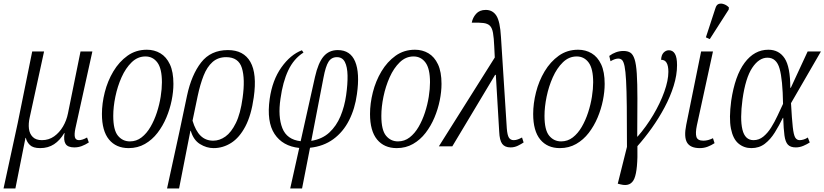

<svg xmlns="http://www.w3.org/2000/svg" viewBox="-53 -827 4659 1085"><path d="M-33 238 47 -131 129 -536H196L115 -164Q107 -129 110.5 -100Q114 -71 132 -53Q150 -35 184 -35Q223 -35 253 -56.5Q283 -78 303 -112Q323 -146 331 -186L402 -536H469L373 -101Q366 -67 370.5 -51Q375 -35 394 -35Q402 -35 413.5 -38.5Q425 -42 439 -50L449 -22Q429 -9 409 -1.5Q389 6 367 6Q330 6 317.5 -14Q305 -34 312 -75H310Q286 -34 252.5 -12Q219 10 174 10Q134 10 116 -7.5Q98 -25 93 -48H91L34 238Z M674 10Q603 10 563 -38.5Q523 -87 523 -183Q523 -242 539 -305.5Q555 -369 587.5 -423.5Q620 -478 667.5 -512Q715 -546 777 -546Q819 -546 853 -526Q887 -506 907 -463.5Q927 -421 927 -353Q927 -309 917 -259.5Q907 -210 887 -162.5Q867 -115 837 -76Q807 -37 766 -13.5Q725 10 674 10ZM681 -28Q718 -28 747 -50.5Q776 -73 797.5 -110Q819 -147 833.5 -191.5Q848 -236 855 -280.5Q862 -325 862 -362Q862 -439 836.5 -473.5Q811 -508 769 -508Q725 -508 691 -475Q657 -442 634 -390.5Q611 -339 599 -281Q587 -223 587 -172Q587 -92 613.5 -60Q640 -28 681 -28Z M1004 -287Q1029 -404 1083.5 -474Q1138 -544 1235 -544Q1324 -544 1362 -477Q1400 -410 1381 -277Q1367 -176 1333.5 -112.5Q1300 -49 1253.5 -19.5Q1207 10 1154 10Q1114 10 1077 -13Q1040 -36 1025 -88H1023L959 238H891L961 -83ZM1152 -32Q1188 -32 1221 -55.5Q1254 -79 1280 -132Q1306 -185 1318 -274Q1333 -381 1314 -442.5Q1295 -504 1225 -504Q1179 -504 1148 -476.5Q1117 -449 1097.5 -399.5Q1078 -350 1064 -284L1035 -145Q1052 -88 1080.5 -60Q1109 -32 1152 -32Z M1587 238 1638 9Q1544 -1 1498.5 -70Q1453 -139 1471 -268Q1486 -374 1537 -446Q1588 -518 1653 -543L1662 -530Q1607 -495 1576 -429.5Q1545 -364 1532 -269Q1517 -168 1542.5 -103Q1568 -38 1646 -29L1727 -392Q1745 -472 1775.5 -508Q1806 -544 1856 -544Q1927 -544 1954 -479Q1981 -414 1964 -295Q1953 -213 1919.5 -147Q1886 -81 1830.5 -40.5Q1775 0 1699 8L1654 238ZM1775 -388 1706 -31Q1768 -41 1808 -78Q1848 -115 1871 -170Q1894 -225 1903 -289Q1912 -352 1911 -400.5Q1910 -449 1896 -476.5Q1882 -504 1851 -504Q1820 -504 1803.5 -478Q1787 -452 1775 -388Z M2189 10Q2118 10 2078 -38.5Q2038 -87 2038 -183Q2038 -242 2054 -305.5Q2070 -369 2102.5 -423.5Q2135 -478 2182.5 -512Q2230 -546 2292 -546Q2334 -546 2368 -526Q2402 -506 2422 -463.5Q2442 -421 2442 -353Q2442 -309 2432 -259.5Q2422 -210 2402 -162.5Q2382 -115 2352 -76Q2322 -37 2281 -13.5Q2240 10 2189 10ZM2196 -28Q2233 -28 2262 -50.5Q2291 -73 2312.5 -110Q2334 -147 2348.5 -191.5Q2363 -236 2370 -280.5Q2377 -325 2377 -362Q2377 -439 2351.5 -473.5Q2326 -508 2284 -508Q2240 -508 2206 -475Q2172 -442 2149 -390.5Q2126 -339 2114 -281Q2102 -223 2102 -172Q2102 -92 2128.5 -60Q2155 -28 2196 -28Z M2427 0 2743 -502 2740 -564Q2738 -613 2733 -641Q2728 -669 2715.5 -681.5Q2703 -694 2678.5 -697Q2654 -700 2613 -699Q2618 -727 2637.5 -749Q2657 -771 2692 -771Q2731 -771 2752 -738.5Q2773 -706 2778 -618L2811 -101Q2814 -63 2823 -49Q2832 -35 2850 -35Q2862 -35 2874 -39.5Q2886 -44 2897 -50L2906 -22Q2893 -13 2873.5 -3.5Q2854 6 2832 6Q2800 6 2785 -14Q2770 -34 2768 -83L2749 -404H2745L2503 0Z M3111 10Q3040 10 3000 -38.5Q2960 -87 2960 -183Q2960 -242 2976 -305.5Q2992 -369 3024.5 -423.5Q3057 -478 3104.5 -512Q3152 -546 3214 -546Q3256 -546 3290 -526Q3324 -506 3344 -463.5Q3364 -421 3364 -353Q3364 -309 3354 -259.5Q3344 -210 3324 -162.5Q3304 -115 3274 -76Q3244 -37 3203 -13.5Q3162 10 3111 10ZM3118 -28Q3155 -28 3184 -50.5Q3213 -73 3234.5 -110Q3256 -147 3270.5 -191.5Q3285 -236 3292 -280.5Q3299 -325 3299 -362Q3299 -439 3273.5 -473.5Q3248 -508 3206 -508Q3162 -508 3128 -475Q3094 -442 3071 -390.5Q3048 -339 3036 -281Q3024 -223 3024 -172Q3024 -92 3050.5 -60Q3077 -28 3118 -28Z M3454 215 3438 211 3490 3Q3490 -135 3489 -226Q3488 -317 3485 -371.5Q3482 -426 3476.5 -452.5Q3471 -479 3462.5 -487.5Q3454 -496 3441 -496Q3432 -496 3421.5 -492.5Q3411 -489 3397 -481L3390 -511Q3407 -524 3427.5 -531.5Q3448 -539 3470 -539Q3494 -539 3509 -529.5Q3524 -520 3533 -492.5Q3542 -465 3545.5 -411.5Q3549 -358 3549 -271Q3549 -184 3548 -55H3550Q3599 -111 3638.5 -177.5Q3678 -244 3701 -308.5Q3724 -373 3724 -421Q3724 -490 3683 -489Q3684 -516 3697 -529.5Q3710 -543 3727 -543Q3749 -543 3761 -523Q3773 -503 3773 -459Q3773 -403 3754 -342Q3735 -281 3702.5 -220Q3670 -159 3630 -103Q3590 -47 3549 -1Q3552 133 3532 181.5Q3512 230 3454 215Z M3902 10Q3848 10 3829.5 -21.5Q3811 -53 3825 -122L3909 -536H3976L3885 -118Q3876 -75 3882.5 -53.5Q3889 -32 3922 -32Q3948 -32 3976 -46L3985 -18Q3967 -6 3946 2Q3925 10 3902 10ZM3958 -606 3936 -616 3990 -781Q3996 -801 4009.5 -805Q4023 -809 4039 -803Q4055 -797 4066 -785L4065 -773Z M4193 10Q4151 10 4120 -16Q4089 -42 4077.5 -100.5Q4066 -159 4079 -257Q4100 -399 4155 -472.5Q4210 -546 4289 -546Q4349 -546 4381 -497.5Q4413 -449 4413 -331H4416L4511 -536H4586L4417 -244Q4422 -154 4427 -109Q4432 -64 4441 -49.5Q4450 -35 4466 -35Q4477 -35 4489.5 -39Q4502 -43 4512 -50L4523 -22Q4508 -12 4487 -3Q4466 6 4444 6Q4414 6 4399.5 -9.5Q4385 -25 4380 -61.5Q4375 -98 4373 -161H4371Q4350 -118 4325.5 -78.5Q4301 -39 4269 -14.5Q4237 10 4193 10ZM4205 -35Q4236 -35 4260.5 -55Q4285 -75 4304.5 -106Q4324 -137 4340.5 -172.5Q4357 -208 4372 -240Q4370 -377 4352.5 -439Q4335 -501 4284 -501Q4236 -501 4198 -444Q4160 -387 4143 -266Q4128 -154 4142.5 -94.5Q4157 -35 4205 -35Z"/></svg>

Font: Noto Serif Condensed Light
Style: Italic
Weight: 300
Width: 3
Italic angle: -12°
Designer: Monotype Design Team
Foundry: Monotype Imaging Inc.
Version: Version 2.014; ttfautohint (v1.8.4.7-5d5b)